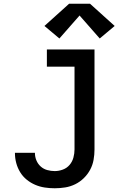

<svg xmlns="http://www.w3.org/2000/svg" viewBox="-20 -1000 640 1028"><path d="M273 8Q246 8 219.5 4Q193 0 168.5 -10.5Q144 -21 123 -38Q102 -55 88 -78Q74 -101 67 -127Q60 -153 60 -180Q60 -180 60 -180.5Q60 -181 60 -182H167Q167 -181 167 -181Q167 -181 167 -181Q167 -160 175 -141Q183 -122 198 -108.5Q213 -95 233 -89.5Q253 -84 273 -84Q295 -84 316.5 -92Q338 -100 352.5 -117Q367 -134 373 -156Q379 -178 379 -200V-643H231V-735H486V-200Q486 -172 481 -144Q476 -116 462.5 -91Q449 -66 428.5 -46Q408 -26 382.5 -13.5Q357 -1 329 3.5Q301 8 273 8ZM298 -794 218 -861 350 -980H462L594 -861L514 -794L406 -917Z"/></svg>

Font: Iosevka Curly SmBdEx
Style: Regular
Weight: 600
Width: 7
Monospace: yes
Designer: Belleve Invis
Foundry: Belleve Invis
Version: Version 11.1.0; ttfautohint (v1.8.3)